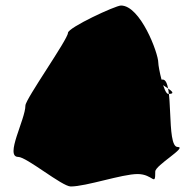

<svg xmlns="http://www.w3.org/2000/svg" viewBox="-20 -740 700 695"><path d="M226 -621C226 -598 72 -381 72 -358C72 -308 -4 -172 46 -172C76 -172 205 -65 236 -65C292 -65 422 -110 478 -110C535 -110 542 -62 542 -119C542 -142 660 -208 623 -208C580 -208 612 -452 569 -452C510 -452 648 -400 589 -400C573 -400 553 -497 553 -513C553 -548 488 -720 418 -720C398 -720 226 -640 226 -621Z"/></svg>

Font: CiSf CamouflageKit II
Style: Regular
Weight: 400
Version: Version 1